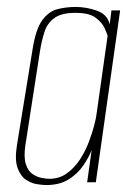

<svg xmlns="http://www.w3.org/2000/svg" viewBox="-20 -525 390 553"><path d="M113 8Q104 8 87 5.5Q70 3 54.5 -7.5Q39 -18 30.5 -41.5Q22 -65 29 -108L74 -384Q83 -441 101.5 -466.5Q120 -492 145 -498.5Q170 -505 198 -505Q228 -505 258.5 -494.5Q289 -484 296 -455L301 -495H326L256 0H231L244 -93Q236 -72 220 -48.5Q204 -25 178 -8.5Q152 8 113 8ZM122 -10Q151 -10 173 -26Q195 -42 210.5 -66Q226 -90 236 -116.5Q246 -143 251.5 -164.5Q257 -186 258 -196L290 -422Q288 -429 281 -444.5Q274 -460 255.5 -474Q237 -488 197 -488Q157 -488 136.5 -473Q116 -458 108 -433Q100 -408 95 -377L53 -106Q48 -72 54.5 -52Q61 -32 74 -23.5Q87 -15 100.5 -12.5Q114 -10 122 -10Z"/></svg>

Font: Alumni Sans Thin
Style: Italic
Weight: 100
Italic angle: -8°
Designer: Robert E. Leuschke
Foundry: Robert E. Leuschke
Version: Version 1.016